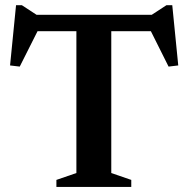

<svg xmlns="http://www.w3.org/2000/svg" viewBox="-20 -734 740 754"><path d="M280 -644.5H417V-54.5L495.5 -27.5V0H201.5V-27.5L280 -54.5ZM608 -611.5H82L137 -630.5L57.5 -472.5L19.5 -477L43 -713.5H66L141 -664.5L85.5 -676H604.5L558.5 -664.5L633.5 -713.5H656.5L680 -477L642 -472.5L563 -630.5Z"/></svg>

Font: Newsreader 16pt SemiBold
Style: Regular
Weight: 600
Designer: Hugues Gentile
Foundry: Production Type
Version: Version 1.003